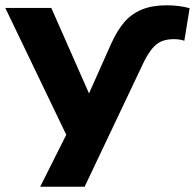

<svg xmlns="http://www.w3.org/2000/svg" viewBox="-29 -526 737 726"><path d="M391 -360Q413 -409 440 -441Q467 -473 506.5 -489.5Q546 -506 601 -506Q626 -506 648 -503Q670 -500 688 -495L668 -372Q659 -375 649 -376.5Q639 -378 628 -378Q602 -378 582.5 -370Q563 -362 547.5 -343.5Q532 -325 516 -294L291 180H123L242 -57L240 22L-9 -496H165L318 -149H297Z"/></svg>

Font: Nunito Sans 10pt SemiExpanded ExtraBold
Style: Regular
Weight: 800
Width: 6
Designer: Vernon Adams
Foundry: Vernon Adams
Version: Version 3.101;gftools[0.9.27]